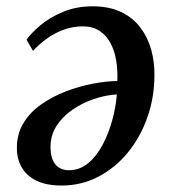

<svg xmlns="http://www.w3.org/2000/svg" viewBox="-20 -573 544 608"><path d="M64 -447.5Q78.5 -468 107.8 -492.8Q137 -517.5 179.2 -535.2Q221.5 -553 273 -553Q326 -553 363.5 -535Q401 -517 424.5 -485.8Q448 -454.5 458.8 -415.8Q469.5 -377 469 -335.5Q469 -264 446.5 -200.8Q424 -137.5 384.2 -89.2Q344.5 -41 291 -13.2Q237.5 14.5 175 14.5Q126.5 14.5 95.2 -1Q64 -16.5 48.8 -43Q33.5 -69.5 33.5 -103Q33 -148.5 54.2 -183.2Q75.5 -218 111 -242.8Q146.5 -267.5 189 -283.8Q231.5 -300 274 -308Q316.5 -316 351.5 -316.5Q353 -350 348 -380.8Q343 -411.5 330 -436.2Q317 -461 295.2 -475.2Q273.5 -489.5 242.5 -489.5Q211.5 -489.5 183.2 -479.5Q155 -469.5 130.2 -452Q105.5 -434.5 84.5 -412ZM198 -34Q232.5 -34 259.2 -56.2Q286 -78.5 305 -114.5Q324 -150.5 335.5 -192.5Q347 -234.5 350 -274Q314.5 -272 277.5 -259.5Q240.5 -247 209 -225.2Q177.5 -203.5 158.5 -173.5Q139.5 -143.5 140 -106Q140.5 -70 155.8 -52Q171 -34 198 -34Z"/></svg>

Font: Merriweather 48pt Medium
Style: Italic
Weight: 500
Italic angle: -7.8°
Version: Version 2.101